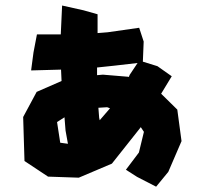

<svg xmlns="http://www.w3.org/2000/svg" viewBox="-20 -621 759 708"><path d="M217.8 -188.5 221.7 -139.6 230.5 -90.8 202.1 -94.7 190.4 -170.9ZM455.1 -336.9 453.1 -337.9 359.4 -345.7 337.9 -343.8V-372.1L402.3 -378.9L487.3 -388.7L458 -344.7ZM385.7 -221.7 347.7 -177.7 345.7 -186.5 342.8 -223.6 375 -225.6ZM209 -600.6 204.1 -494.1H116.2L103.5 -427.7L94.7 -361.3L205.1 -364.3L207 -322.3L115.2 -282.2L65.4 -189.5L70.3 -27.3L157.2 30.3L270.5 34.2L392.6 -17.6L497.1 -149.4L499 -152.3L510.7 -134.8L492.2 -58.6L444.3 4.9L485.4 31.2L555.7 67.4L600.6 12.7L649.4 -100.6L633.8 -216.8L574.2 -275.4L613.3 -339.8L560.5 -377L506.8 -393.6L509.8 -467.8L493.2 -518.6L377 -502L339.8 -499V-568.4L288.1 -583Z"/></svg>

Font: MaokenAssortedSans-TC
Style: Regular
Weight: 500
Version: Version 0.83